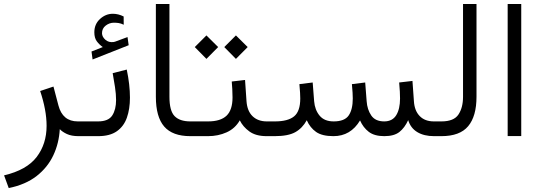

<svg xmlns="http://www.w3.org/2000/svg" viewBox="-20 -685 2721 966"><path d="M375 0Q339.8 0 316.7 -10.7Q293.5 -21.5 280.8 -35.2Q276.9 35.6 248.3 96.4Q219.7 157.2 164.6 200.4Q109.4 243.7 23.9 261.2L0.5 197.3Q114.3 170.4 164.3 105Q214.4 39.6 214.4 -51.8Q214.4 -92.3 206.1 -136.2Q197.8 -180.2 182.1 -227.1L249 -249.5L273.9 -154.8Q294.9 -74.2 371.1 -74.2H392.6V0Z M497.1 -448.2Q479.5 -460.4 467 -477.3Q454.6 -494.1 454.6 -522.5Q454.6 -563.5 483.2 -589.6Q511.7 -615.7 547.9 -615.7Q575.2 -615.7 602.1 -602.1L602.5 -560.5Q588.9 -567.4 576.7 -569.1Q564.5 -570.8 553.2 -570.8Q530.8 -570.8 512 -556.4Q493.2 -542 493.2 -517.6Q493.7 -499.5 510.3 -484.9Q526.9 -470.2 552.2 -473.6Q553.7 -473.6 559.6 -475.6L621.6 -498.5L627.4 -457.5L445.8 -385.7L440.4 -425.8ZM372.1 -74.2H473.1Q525.4 -74.2 544.7 -104Q564 -133.8 564 -181.6Q564 -211.4 558.6 -246.8Q553.2 -282.2 546.9 -316.9L617.7 -335Q633.8 -258.8 633.8 -193.8Q633.8 -136.7 618.4 -93Q603 -49.3 567.9 -24.7Q532.7 0 474.1 0H372.1Z M764.2 -665H832.5V-198.2Q832.5 -127.4 858.4 -100.8Q884.3 -74.2 937.5 -74.2H954.1V0H937.5Q848.1 0 806.2 -48.3Q764.2 -96.7 764.2 -198.2Z M1167 -506.8 1226.1 -448.2 1167 -388.7 1108.4 -448.2ZM1018.6 -506.8 1077.6 -448.2 1018.6 -388.7 960 -448.2ZM934.6 -74.2H1026.9Q1089.8 -74.2 1119.9 -103Q1149.9 -131.8 1149.9 -194.8Q1149.9 -216.8 1148.7 -236.6Q1147.5 -256.3 1146 -274.9L1212.9 -282.7L1220.2 -176.3Q1223.6 -126.5 1250.7 -100.3Q1277.8 -74.2 1322.3 -74.2H1336.9V0H1321.3Q1267.1 0 1234.6 -23.7Q1202.1 -47.4 1186.5 -79.6Q1163.1 -38.6 1120.4 -19.3Q1077.6 0 1026.9 0H934.6Z M1913.6 0Q1863.8 0 1835.4 -21.7Q1807.1 -43.5 1791.5 -79.1Q1744.1 0 1657.7 0Q1600.6 0 1570.3 -21.2Q1540 -42.5 1523.4 -80.1Q1501.5 -40 1465.6 -20Q1429.7 0 1362.3 0H1317.4V-74.2H1363.3Q1428.7 -74.2 1459.7 -99.6Q1490.7 -125 1490.7 -189.5Q1490.7 -202.1 1489.7 -218.5Q1488.8 -234.9 1486.3 -261.7L1553.2 -270L1560.5 -175.8Q1564 -132.3 1587.9 -103.3Q1611.8 -74.2 1658.7 -74.2Q1713.9 -74.2 1734.4 -104.2Q1754.9 -134.3 1754.9 -189.5Q1754.9 -202.1 1753.9 -218.5Q1752.9 -234.9 1750.5 -261.7L1817.4 -270L1824.7 -175.8Q1827.6 -133.8 1847.9 -104Q1868.2 -74.2 1913.1 -74.2Q1954.1 -74.2 1973.4 -105.2Q1992.7 -136.2 1992.7 -189.5Q1992.7 -206.5 1991.7 -224.4Q1990.7 -242.2 1988.3 -270L2055.2 -277.8L2062.5 -175.8Q2065.4 -127.9 2091.6 -101.1Q2117.7 -74.2 2162.6 -74.2H2181.2V0H2163.6Q2113.3 0 2079.6 -20.3Q2045.9 -40.5 2033.7 -80.6Q2016.1 -42 1989.5 -21Q1962.9 0 1913.6 0Z M2161.6 -74.2H2201.2Q2263.7 -74.2 2286.6 -108.9Q2309.6 -143.6 2309.6 -197.8V-665H2377.4V-198.2Q2377.4 -100.1 2335.4 -50Q2293.5 0 2200.7 0H2161.6Z M2602.5 -665V-0.5H2534.2V-665Z"/></svg>

Font: Vazirmatn UI FD Light
Style: Regular
Weight: 300
Designer: Saber Rastikerdar
Foundry: Saber Rastikerdar
Version: Version 33.003